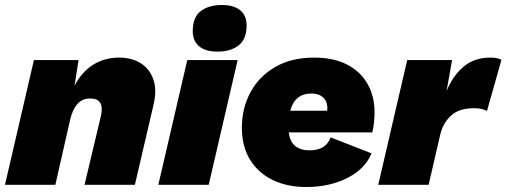

<svg xmlns="http://www.w3.org/2000/svg" viewBox="-30 -741 2031 770"><path d="M-10 0 106 -500H285L269 -397Q297 -452 343 -481Q389 -510 448 -510Q499 -510 535 -487Q571 -464 585.5 -421Q600 -378 585 -318L511 0H309L375 -277Q390 -346 332 -346Q299 -346 280 -323.5Q261 -301 252 -264L192 0Z M923 -500 807 0H605L721 -500ZM842 -534Q794 -534 768.5 -555.5Q743 -577 743 -616Q743 -672 775 -696.5Q807 -721 860 -721Q907 -721 933 -700Q959 -679 959 -639Q959 -584 927 -559Q895 -534 842 -534Z M1198 9Q1122 9 1064 -19Q1006 -47 973 -100Q940 -153 940 -229Q940 -307 974.5 -371Q1009 -435 1074 -472.5Q1139 -510 1230 -510Q1308 -510 1362 -482Q1416 -454 1444 -404.5Q1472 -355 1472 -292Q1472 -273 1470 -251Q1468 -229 1463 -210H1128Q1133 -171 1155 -154.5Q1177 -138 1211 -138Q1277 -138 1296 -190L1460 -126Q1434 -63 1362.5 -27Q1291 9 1198 9ZM1220 -366Q1152 -366 1134 -297H1282Q1283 -301 1283 -306Q1283 -334 1266 -350Q1249 -366 1220 -366Z M1487 0 1603 -500H1783L1761 -376Q1786 -437 1829 -473.5Q1872 -510 1937 -510Q1953 -510 1963.5 -507.5Q1974 -505 1981 -501L1923 -296Q1914 -301 1901.5 -304Q1889 -307 1870 -307Q1811 -307 1779 -277.5Q1747 -248 1736 -203L1689 0Z"/></svg>

Font: Prodigy Sans ExtraBold
Style: Italic
Weight: 800
Italic angle: -13°
Designer: Wei Huang
Foundry: Wei Huang
Version: Version 1.003; ttfautohint (v1.8.3)